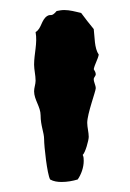

<svg xmlns="http://www.w3.org/2000/svg" viewBox="-20 -748 260 383"><path d="M177 -639C168 -652 169 -675 167 -690C158 -701 150 -711 142 -722C130 -725 119 -728 108 -728C103 -728 98 -727 93 -726C82 -713 82 -721 74 -716C62 -708 63 -691 51 -684C55 -662 48 -641 48 -619C48 -609 51 -598 51 -587C51 -580 48 -573 48 -566C48 -549 61 -535 61 -518C61 -497 68 -484 68 -470C68 -456 74 -401 80 -390C87 -386 95 -385 103 -385C114 -385 125 -387 135 -390C142 -400 147 -414 147 -427C147 -431 147 -435 145 -439C150 -443 157 -468 157 -475C157 -484 154 -494 154 -503C154 -521 171 -566 171 -572C171 -578 167 -584 167 -590C167 -594 171 -596 171 -600C171 -603 169 -607 167 -610C169 -620 175 -629 177 -639Z"/></svg>

Font: Margarine
Style: Regular
Weight: 400
Designer: Astigmatic (AOETI)
Foundry: Astigmatic (AOETI)
Version: Version 1.000